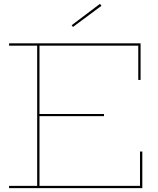

<svg xmlns="http://www.w3.org/2000/svg" viewBox="-20 -977 818 997"><path d="M719 -190V0H27V-12H173V-740H27V-752H710V-562H698V-740H185V-385H520V-374H185V-12H707V-190ZM507 -947 359 -837 352 -846 499 -957Z"/></svg>

Font: Hepta Slab Thin
Style: Regular
Weight: 250
Designer: Michael LaGattuta
Foundry: Michael LaGattuta
Version: Version 1.100; ttfautohint (v1.8) -l 8 -r 50 -G 200 -x 14 -D